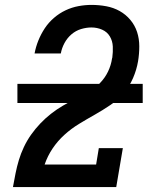

<svg xmlns="http://www.w3.org/2000/svg" viewBox="-20 -763 640 783"><path d="M33 0V-1Q38 -29 43.5 -56.5Q49 -84 57 -110.5Q65 -137 77.5 -163.5Q90 -190 107 -214Q124 -238 144.5 -259.5Q165 -281 188 -299Q211 -317 236.5 -332Q262 -347 288.5 -360Q315 -373 340.5 -387.5Q366 -402 387 -423.5Q408 -445 420.5 -471Q433 -497 437 -525Q437 -526 437.5 -526.5Q438 -527 438 -528Q441 -551 440 -573.5Q439 -596 428 -614.5Q417 -633 396.5 -642Q376 -651 353 -651Q332 -651 310.5 -644.5Q289 -638 271.5 -623Q254 -608 243 -587.5Q232 -567 228 -545H121Q126 -572 136.5 -598Q147 -624 162.5 -647.5Q178 -671 200 -690Q222 -709 247.5 -721Q273 -733 300 -738Q327 -743 353 -743Q384 -743 413.5 -737.5Q443 -732 468 -718Q493 -704 511.5 -682Q530 -660 539 -632.5Q548 -605 548 -574Q548 -543 543 -513Q537 -478 522.5 -444.5Q508 -411 484 -383Q460 -355 429 -334Q398 -313 366 -295Q334 -277 302 -257.5Q270 -238 242.5 -213Q215 -188 194.5 -157.5Q174 -127 162 -92H372L383 -159H481L454 0ZM51 -343V-421H562V-343Z"/></svg>

Font: Iosevka Etoile SmBdObl
Style: Regular
Weight: 600
Italic angle: -9°
Designer: Belleve Invis
Foundry: Belleve Invis
Version: Version 15.5.2; ttfautohint (v1.8.4)